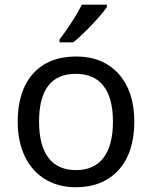

<svg xmlns="http://www.w3.org/2000/svg" viewBox="-20 -786 645 816"><path d="M232.9 -606H291C311.5 -622.1 336.9 -645.5 367.2 -677.2C397.5 -709 419.9 -734.9 434.1 -755.9V-766.1H328.1C314.9 -740.7 299.3 -713.9 280.3 -685.1C261.2 -656.2 245.1 -633.8 232.9 -618.2ZM550.8 -269C550.8 -354.5 528.8 -421.9 484.4 -471.7C439.9 -521 379.9 -545.9 304.2 -545.9C225.6 -545.9 164.1 -521.5 120.6 -473.1C77.1 -424.3 55.2 -356.4 55.2 -269C55.2 -212.9 65.4 -164.1 85.4 -121.6C126 -37.1 203.6 9.8 300.8 9.8C378.9 9.8 439.9 -14.6 484.4 -64C528.8 -113.3 550.8 -181.6 550.8 -269ZM146 -269C146 -404.3 197.8 -472.2 301.8 -472.2C405.3 -472.2 460 -403.8 460 -269C460 -134.3 405.3 -63 303.2 -63C199.7 -63 146 -134.3 146 -269Z"/></svg>

Font: Noto Reveo Sans
Style: Regular
Weight: 400
Designer: Monotype Design team
Foundry: Monotype Imaging Inc.
Version: Version 1.04